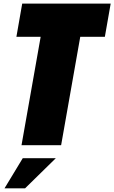

<svg xmlns="http://www.w3.org/2000/svg" viewBox="-20 -804 633 1063"><path d="M99.1 0H318.4L424.3 -600.1H560.5L592.8 -784.2H103L70.8 -600.1H205.1ZM4.9 238.8H118.7L289.1 71.8H106Z"/></svg>

Font: Decalotype Black Italic
Style: Regular
Weight: 900
Italic angle: -10°
Designer: Alfredo Marco Pradil
Foundry: Alfredo Marco Pradil
Version: Version 1.0